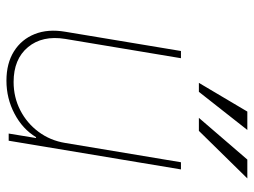

<svg xmlns="http://www.w3.org/2000/svg" viewBox="-118 -678 803 608"><g transform="rotate(90 284.0 -374.5)"><path d="M433.2 -179 494.3 -545.5H517L426.1 0H403.4L417.6 -86.6H414.8Q389.2 -44 340.7 -18.5Q292.3 7.1 235.8 7.1Q181.1 7.1 143.1 -16.7Q105.1 -40.5 88.4 -82.4Q71.7 -124.3 81 -179L142 -545.5H164.8L103.7 -179Q92 -106.5 129.8 -61.1Q167.6 -15.6 240.1 -15.6Q288.4 -15.6 329.4 -36.6Q370.4 -57.5 397.9 -94.5Q425.4 -131.4 433.2 -179ZM353.7 -602.3 485.8 -755.7H545.5L394.9 -602.3ZM242.9 -602.3 333.8 -755.7H392L271.3 -602.3Z"/></g></svg>

Font: Inter Thin  BETA
Style: Italic
Weight: 100
Italic angle: -9.39999°
Designer: Rasmus Andersson
Foundry: rsms
Version: Version 3.011;git-f93a4a705